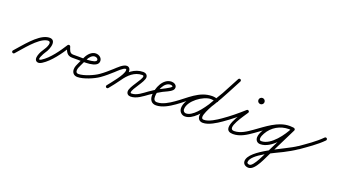

<svg xmlns="http://www.w3.org/2000/svg" viewBox="-78 -1165 3672 2083"><g transform="rotate(20 1758.5 -123.5)"><path d="M-2.8 15.9C4.3 22.4 15.4 21.9 21.9 14.8C90.8 -60.7 206.9 -214.7 301.8 -235.9C380 -253.4 325.1 -155.3 305 -128.5C283.8 -100.3 229 0.5 285.6 21.5C304 28.3 324.9 18.4 340.3 8.8C427.8 -45.9 508.2 -159.9 562.8 -246.7C566.3 -252.3 557.4 -256.3 548.2 -257.4C538.9 -258.4 529.3 -256.5 531.5 -250.3C548.3 -201.9 562.3 -153.5 625 -153.5C646 -153.5 667 -153.5 688 -153.5C697.7 -153.5 705.5 -161.3 705.5 -171C705.5 -180.7 697.7 -188.5 688 -188.5C688 -188.5 688 -188.5 688 -188.5C667 -188.5 646 -188.5 625 -188.5C582 -188.5 575.8 -229.4 564.5 -261.7C562.4 -268 556.3 -271.7 549.9 -272.4C543.5 -273.1 536.7 -270.9 533.2 -265.3C481.6 -183.3 404.4 -72.5 321.7 -20.8C258.7 18.5 322.9 -94 333 -107.5C373.9 -162.1 417.4 -297.6 294.2 -270.1C188.1 -246.4 71.1 -91 -3.9 -8.8C-10.4 -1.7 -9.9 9.4 -2.8 15.9Z M670.5 -171C670.5 -161.3 678.4 -153.5 688 -153.5C741.3 -153.6 926 -135.6 926 -222.5C926 -261.7 889.4 -285.1 853.4 -285.1C806.1 -285.1 767.1 -242.2 748.2 -202.5C735.3 -175.5 722.5 -148.5 709.6 -121.5C698.1 -97.3 685.3 -69.7 685.3 -42.3C685.3 -2.6 709.3 24.4 750.3 24.4C819.3 24.4 933.1 -23.3 988.2 -62.8C996 -68.4 997.9 -79.3 992.2 -87.2C986.6 -95 975.7 -96.9 967.8 -91.2C918.7 -56.1 811.7 -10.6 750.3 -10.6C728.7 -10.6 720.3 -21.7 720.3 -42.3C720.3 -63.9 732.2 -87.4 741.2 -106.5C754.1 -133.5 766.9 -160.5 779.8 -187.5C792.5 -214.1 820.8 -250.1 853.4 -250.1C869.6 -250.1 891 -241.6 891 -222.5C891 -178.6 714.2 -188.5 688 -188.5C678.3 -188.5 670.5 -180.6 670.5 -171Z M963.6 -67C969.1 -59.1 980 -57.1 988 -62.6C1032.2 -93.3 1072.5 -129.3 1112.6 -165C1132.5 -182.7 1186.6 -238.8 1214.7 -238.8C1221.9 -238.8 1222.6 -229.9 1222.6 -224.4C1222.6 -171.2 1116.3 -47.2 1080.2 -0.7C1074.3 6.9 1075.6 17.9 1083.3 23.8C1090.9 29.7 1101.9 28.4 1107.8 20.7C1150.6 -34.3 1257.6 -157.5 1257.6 -224.4C1257.6 -250.1 1242.8 -273.8 1214.7 -273.8C1172.4 -273.8 1118.9 -217.5 1089.4 -191.2C1050.3 -156.4 1011.1 -121.2 968 -91.4C960.1 -85.9 958.1 -75 963.6 -67ZM1107.7 20.9C1107.7 20.9 1107.7 20.9 1107.7 20.9C1140.9 -20.8 1175.3 -62.1 1205.4 -106.1C1252.6 -175 1317.6 -237.5 1406.2 -237.5C1413 -237.5 1421.6 -235.7 1421.6 -227.5C1421.6 -184.6 1317.2 -73.1 1317.2 -18.6C1317.2 10.2 1337 26.5 1365 26.5C1432.7 26.5 1495.2 -25.2 1548.1 -62.7C1556 -68.3 1557.9 -79.2 1552.3 -87.1C1546.7 -95 1535.8 -96.9 1527.9 -91.3C1481.9 -58.6 1423.5 -8.5 1365 -8.5C1356.1 -8.5 1352.2 -9.5 1352.2 -18.6C1352.2 -62.4 1456.6 -173.5 1456.6 -227.5C1456.6 -256 1432.8 -272.5 1406.2 -272.5C1305.4 -272.5 1230.5 -204.8 1176.6 -125.9C1146.9 -82.5 1113 -42 1080.3 -0.9C1074.3 6.6 1075.5 17.7 1083.1 23.7C1090.6 29.7 1101.7 28.5 1107.7 20.9Z M1548 -62.6C1548 -62.6 1548 -62.6 1548 -62.6C1588.3 -90.8 1630 -116.8 1673.3 -140C1704.7 -156.8 1750.9 -172.3 1776.1 -197.6C1785.4 -207.1 1790.5 -218.7 1790.5 -232C1790.5 -262.1 1757.3 -278.5 1731 -278.5C1631.8 -278.5 1579.5 -149.9 1579.5 -66C1579.5 -17.5 1603 21.5 1656 21.5C1727.1 21.5 1801.1 -23.3 1857.1 -62.7C1865 -68.3 1866.9 -79.2 1861.3 -87.1C1855.7 -95 1844.8 -96.9 1836.9 -91.3C1787.5 -56.5 1719.1 -13.5 1656 -13.5C1623.1 -13.5 1614.5 -36.9 1614.5 -66C1614.5 -129 1653.7 -243.5 1731 -243.5C1736.2 -243.5 1755.5 -239.6 1755.5 -232C1755.5 -214.1 1639.7 -161.7 1622.9 -152C1590.4 -133.2 1558.8 -112.8 1528 -91.4C1520.1 -85.8 1518.1 -74.9 1523.6 -67C1529.2 -59.1 1540.1 -57.1 1548 -62.6Z M1832.6 -67.1C1838 -59.1 1848.9 -57.1 1856.9 -62.6C1961.1 -134.1 2060.2 -246.7 2195.9 -246.7C2215.9 -246.7 2235.7 -242.4 2254.7 -236.3C2263.9 -233.4 2273.7 -238.5 2276.7 -247.7C2279.6 -256.9 2274.5 -266.7 2265.3 -269.7C2265.3 -269.7 2265.3 -269.7 2265.3 -269.7C2242.9 -276.8 2219.5 -281.7 2195.9 -281.7C2049.9 -281.7 1948.6 -167.9 1837.1 -91.4C1829.1 -86 1827.1 -75.1 1832.6 -67.1ZM2266 -269.5C2266 -269.5 2266 -269.5 2266 -269.5C2242.3 -278 2221.4 -282.2 2195.8 -282.2C2087.3 -282.2 1922.6 -163.2 1922.6 -44.7C1922.6 -21.1 1932.5 -0.2 1951.5 14C1963.6 23 1978 27.3 1992.9 27.3C2164.2 27.3 2345.8 -384.7 2429.3 -534.5C2434 -542.9 2431 -553.6 2422.5 -558.3C2414.1 -563 2403.4 -560 2398.7 -551.5C2398.7 -551.5 2398.7 -551.5 2398.7 -551.5C2323.1 -415.9 2137.9 -7.7 1992.9 -7.7C1985.5 -7.7 1978.4 -9.6 1972.5 -14C1962.2 -21.6 1957.6 -32.1 1957.6 -44.7C1957.6 -141.3 2107.1 -247.2 2195.8 -247.2C2217.3 -247.2 2234.2 -243.7 2254 -236.5C2263.1 -233.3 2273.2 -237.9 2276.5 -247C2279.7 -256.1 2275.1 -266.2 2266 -269.5ZM2422.2 -558.5C2413.6 -563 2403 -559.7 2398.5 -551.2C2363.1 -484.1 2327.2 -417.2 2291.4 -350.2C2291.4 -350.2 2291.5 -350.4 2291.5 -350.5C2291.6 -350.6 2291.6 -350.7 2291.6 -350.7C2247.7 -273.8 2138.1 -112.2 2138.1 -35.2C2138.1 2.6 2161.1 26.2 2199.3 26.2C2264.6 26.2 2346.5 -25.9 2399 -62.7C2407 -68.2 2408.9 -79.1 2403.3 -87C2397.8 -95 2386.9 -96.9 2379 -91.3C2333.1 -59.2 2256.1 -8.8 2199.3 -8.8C2180.4 -8.8 2173.1 -16.6 2173.1 -35.2C2173.1 -95.6 2283.4 -265.8 2322 -333.3C2322 -333.3 2322.1 -333.4 2322.2 -333.5C2322.2 -333.6 2322.3 -333.7 2322.3 -333.8C2358.1 -400.7 2394 -467.7 2429.5 -534.8C2434 -543.4 2430.7 -554 2422.2 -558.5Z M2398.9 -62.6C2398.9 -62.6 2398.9 -62.6 2398.9 -62.6C2476.7 -116.3 2552.6 -178.8 2622.7 -242C2630.1 -248.7 2626.1 -258.5 2618.9 -264.5C2611.7 -270.5 2601.3 -272.7 2596.1 -264.2C2557.8 -201.9 2385.3 28.5 2548 28.5C2628.9 28.5 2698.3 -17.8 2762.1 -62.7C2770 -68.3 2771.9 -79.2 2766.3 -87.1C2760.7 -95 2749.8 -96.9 2741.9 -91.3C2741.9 -91.3 2741.9 -91.3 2741.9 -91.3C2684.8 -51.1 2620.7 -6.5 2548 -6.5C2451.2 -6.5 2597.1 -199.1 2625.9 -245.8C2631.1 -254.4 2628.2 -263.2 2622.1 -268.3C2616 -273.4 2606.7 -274.7 2599.3 -268C2530.3 -205.8 2455.5 -144.2 2379.1 -91.4C2371.1 -85.9 2369.1 -75 2374.6 -67.1C2380.1 -59.1 2391 -57.1 2398.9 -62.6ZM2717.5 -414C2717.5 -413.7 2717.3 -413.5 2717 -413.5C2716.7 -413.5 2716.5 -413.7 2716.5 -414C2716.5 -414.3 2716.7 -414.5 2717 -414.5C2717.3 -414.5 2717.5 -414.3 2717.5 -414ZM2681.5 -414C2681.5 -394.4 2697.4 -378.5 2717 -378.5C2736.6 -378.5 2752.5 -394.4 2752.5 -414C2752.5 -433.6 2736.6 -449.5 2717 -449.5C2697.4 -449.5 2681.5 -433.6 2681.5 -414Z M2737.6 -67C2743.2 -59.1 2754.1 -57.1 2762 -62.6C2861.2 -131.8 2972.1 -230.3 3098.3 -230.3C3111.7 -230.3 3124.6 -229.3 3137.8 -227.6C3147.4 -226.4 3156.2 -233.3 3157.4 -242.8C3158.6 -252.4 3151.7 -261.2 3142.2 -262.4C3127.5 -264.2 3113.2 -265.3 3098.3 -265.3C2962.9 -265.3 2848.1 -165.4 2742 -91.4C2734.1 -85.8 2732.1 -74.9 2737.6 -67ZM3142.5 -262.3C3142.5 -262.3 3142.5 -262.3 3142.5 -262.3C3129 -264.3 3115.9 -265.2 3102.2 -265.2C2988.9 -265.2 2887 -206.3 2832.2 -107C2819.5 -84.1 2806.6 -55.1 2806.6 -28.4C2806.6 6.1 2828.5 30.5 2863.7 30.5C2992.4 30.5 3111.9 -135 3160.7 -235.3C3165 -244 3161.4 -254.5 3152.7 -258.7C3144 -263 3133.5 -259.4 3129.3 -250.7C3087.2 -164.3 2976.4 -4.5 2863.7 -4.5C2847.8 -4.5 2841.6 -13 2841.6 -28.4C2841.6 -48.8 2853.2 -72.8 2862.8 -90.2C2911.5 -178.3 3001.6 -230.2 3102.2 -230.2C3114.2 -230.2 3125.7 -229.4 3137.5 -227.7C3147.1 -226.3 3156 -232.9 3157.3 -242.5C3158.7 -252.1 3152.1 -261 3142.5 -262.3ZM3152.8 -258.7C3144.1 -263 3133.6 -259.4 3129.3 -250.8C3078.4 -147.7 3027.4 -44.7 2976.3 58.2C2976.3 58.2 2976.4 58.1 2976.5 57.9C2976.6 57.8 2976.6 57.6 2976.6 57.6C2948.9 108.6 2877.3 279.6 2830.8 279.6C2818.4 279.6 2801.5 275.5 2801.5 260.4C2801.5 167.8 3055.2 62.7 3129.2 24.4C3180.2 -2 3231 -29.6 3278.1 -62.7C3286 -68.2 3287.9 -79.1 3282.3 -87.1C3276.8 -95 3265.9 -96.9 3257.9 -91.3C3141.8 -9.8 2766.5 126.8 2766.5 260.4C2766.5 296.3 2798.4 314.6 2830.8 314.6C2909.6 314.6 2971.2 140.8 3007.4 74.4C3007.4 74.4 3007.4 74.2 3007.5 74.1C3007.6 73.9 3007.7 73.8 3007.7 73.8C3058.8 -29.2 3109.8 -132.2 3160.7 -235.2C3165 -243.9 3161.4 -254.4 3152.8 -258.7Z M3253.7 -65.5C3259.3 -57.6 3270.3 -55.8 3278.1 -61.4C3361.2 -120.4 3449.9 -179 3521.5 -251.7C3528.3 -258.6 3528.2 -269.7 3521.3 -276.5C3514.4 -283.3 3503.3 -283.2 3496.5 -276.3C3426.4 -205 3339.2 -147.7 3257.9 -89.9C3250 -84.3 3248.1 -73.4 3253.7 -65.5Z"/></g></svg>

Font: FRB American Cursive Guidelines
Style: Italic
Weight: 400
Italic angle: -25°
Version: Version 2.0;Modular Font Editor K font №1